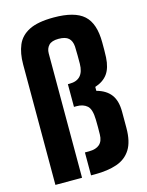

<svg xmlns="http://www.w3.org/2000/svg" viewBox="-120 -874 725 947"><g transform="rotate(-15 242.5 -400.0)"><path d="M454 -264Q454 -218 454 -181Q454 -111 429 -71.5Q404 -32 357.5 -16Q311 0 246 0H225V-117H246Q318 -117 319 -183Q320 -221 319 -259Q318 -313 298 -330.5Q278 -348 245 -348H231V-464H240Q313 -464 314 -546Q314 -570 314 -590Q314 -610 313 -634Q311 -663 295 -677.5Q279 -692 244 -692Q209 -692 194 -676Q179 -660 179 -635V0H43V-615Q43 -672 60.5 -713.5Q78 -755 122.5 -777.5Q167 -800 248 -800Q355 -800 401.5 -758Q448 -716 448 -619Q448 -597 448 -580.5Q448 -564 447 -543Q444 -490 422.5 -460Q401 -430 358 -416V-396Q406 -383 430 -351.5Q454 -320 454 -264Z"/></g></svg>

Font: Big Shoulders Text ExtraBold
Style: Regular
Weight: 800
Designer: Patric King
Foundry: XO Type Co
Version: Version 1.000; ttfautohint (v1.8.2)